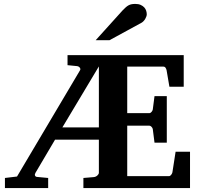

<svg xmlns="http://www.w3.org/2000/svg" viewBox="-20 -949 1009 969"><path d="M479 -613.8 294.9 -306.2H479ZM400.9 0V-50.8L453.1 -55.2Q463.4 -56.2 471.2 -63.2Q479 -70.3 479 -77.1V-244.1H257.8L159.2 -77.1Q154.3 -68.8 156.7 -63Q159.2 -57.1 166 -56.2L223.1 -50.8V0H4.9V-50.8L65.9 -58.1L383.8 -594.2Q386.2 -597.7 385.5 -601.3Q384.8 -605 382.6 -607.9Q380.4 -610.8 377 -612.8Q373.5 -614.7 370.1 -615.2L320.8 -620.1V-670.9H907.2V-511.2H835L820.8 -594.2Q819.3 -601.6 815.4 -607.2Q811.5 -612.8 804.2 -612.8H622.1V-377.9H732.9Q739.7 -377.9 744.9 -384.3Q750 -390.6 751 -396L759.8 -463.9H821.8V-229H759.8L751 -297.9Q750 -303.2 744.6 -309.1Q739.3 -314.9 732.9 -314.9H622.1V-60.1H833Q838.9 -60.1 844 -66.9Q849.1 -73.7 850.1 -79.1L866.2 -183.1H939V0ZM720.7 -876.5Q720.7 -871.6 718.5 -865.5Q716.3 -859.4 712.9 -853.5Q709.5 -847.7 704.6 -842.5Q699.7 -837.4 694.8 -834.5L532.7 -746.1H462.9L599.6 -897.5Q608.4 -906.7 615.5 -912.8Q622.6 -918.9 629.6 -922.6Q636.7 -926.3 644.5 -927.7Q652.3 -929.2 662.6 -929.2Q678.7 -929.2 689.7 -924.3Q700.7 -919.4 707.8 -911.9Q714.8 -904.3 717.8 -894.8Q720.7 -885.3 720.7 -876.5Z"/></svg>

Font: Charis SIL Viet
Style: Bold
Weight: 700
Foundry: SIL International
Version: Version 5.000